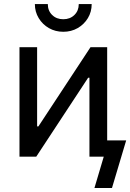

<svg xmlns="http://www.w3.org/2000/svg" viewBox="-20 -781 649 957"><path d="M514.2 0H425.8V-393.6H419.4L160.6 0H77.1V-545.9H165V-150.9H171.4L431.2 -545.9H514.2ZM295.4 -622.6Q255.9 -622.6 223.9 -640.9Q191.9 -659.2 172.9 -690.7Q153.8 -722.2 153.8 -760.7H218.3Q218.3 -727.5 240 -706.3Q261.7 -685.1 295.4 -685.1Q329.1 -685.1 350.8 -706.3Q372.6 -727.5 372.6 -760.7H437Q437 -722.2 418.2 -690.9Q399.4 -659.7 367.4 -641.1Q335.4 -622.6 295.4 -622.6ZM450.7 156.2 497.1 0H465.3V-81.1H608.9L538.1 156.2Z"/></svg>

Font: Inter Variable
Style: Regular
Weight: 400
Designer: Rasmus Andersson
Foundry: rsms
Version: Version 4.001;git-9221beed3